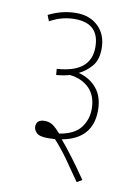

<svg xmlns="http://www.w3.org/2000/svg" viewBox="-81 -686 572 806"><g transform="rotate(10 205.5 -282.5)"><path d="M303 67 325 54Q257 -45 210 -99Q339 -123 339 -245Q339 -303 309.5 -338.5Q280 -374 232 -386Q263 -401 286 -428Q309 -455 309 -503Q309 -562 273 -597Q237 -632 179 -632Q118 -632 61 -603L71 -578Q101 -594 126.5 -600Q152 -606 177 -606Q282 -606 282 -504Q282 -396 138 -387L140 -361Q174 -364 197 -371Q250 -365 281 -333Q312 -301 312 -246Q312 -200 285 -165.5Q258 -131 195 -121Q177 -142 162 -152.5Q147 -163 127 -163Q91 -163 91 -132Q91 -119 103 -106.5Q115 -94 152 -94Q167 -94 182 -95Q213 -61 239.5 -24Q266 13 303 67Z"/></g></svg>

Font: Noto Sans Devanagari Extra Condensed Thin
Style: Regular
Weight: 250
Width: 2
Designer: Monotype Design Team
Foundry: Monotype Imaging Inc.
Version: 1.000